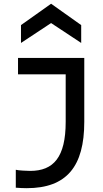

<svg xmlns="http://www.w3.org/2000/svg" viewBox="-20 -984 540 1009"><path d="M74.7 -593.3H325.2V-343.8C325.2 -157.7 261.2 -85.9 138.7 -85.9C125 -85.9 76.7 -87.9 63 -91.8V2.4C82.5 3.9 102.1 4.9 120.1 4.9C330.6 4.9 422.9 -109.4 422.9 -343.8V-679.7H74.7ZM248.5 -964.4 90.3 -852.1V-758.3L248.5 -862.8L406.7 -758.3V-852.1Z"/></svg>

Font: Inder
Style: Regular
Weight: 400
Designer: Irina Smirnova
Foundry: Irina Smirnova
Version: Version 1.001